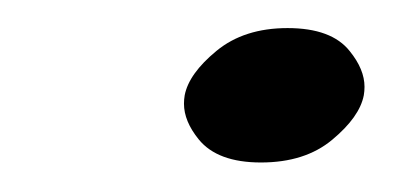

<svg xmlns="http://www.w3.org/2000/svg" viewBox="-20 -379 274 134"><path d="M162.1 -265.6Q131.8 -265.6 118.7 -281.7Q108.4 -294.4 108.4 -306.6Q108.4 -309.6 108.9 -312.5Q111.8 -327.6 131.1 -343.5Q150.4 -359.4 180.7 -359.4Q211.4 -359.4 224.1 -343.3Q234.4 -330.6 234.4 -318.4Q234.4 -315.4 233.9 -312.5Q231 -297.4 211.9 -281.5Q192.9 -265.6 162.1 -265.6Z"/></svg>

Font: Juliett
Style: Bold Italic
Weight: 700
Italic angle: -11.25°
Designer: GGBotNet
Foundry: GGBotNet
Version: 0.60